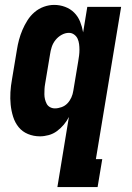

<svg xmlns="http://www.w3.org/2000/svg" viewBox="-20 -548 540 783"><path d="M204 -106Q217 -106 231 -111Q245 -116 255 -126.5Q265 -137 271 -150.5Q277 -164 279 -178L299 -298Q301 -310 302.5 -321.5Q304 -333 304 -345Q304 -357 302.5 -368.5Q301 -380 296.5 -390Q292 -400 282.5 -407Q273 -414 261 -414Q246 -414 231.5 -406Q217 -398 206.5 -385Q196 -372 191 -356.5Q186 -341 184 -326L164 -206Q162 -195 161.5 -184.5Q161 -174 161 -163.5Q161 -153 163.5 -143Q166 -133 170.5 -124.5Q175 -116 184 -111Q193 -106 204 -106ZM214 215 261 -71Q253 -55 240.5 -40Q228 -25 212.5 -13.5Q197 -2 178.5 3Q160 8 143 8Q117 8 94 -1.5Q71 -11 56 -29.5Q41 -48 33.5 -72Q26 -96 23.5 -121Q21 -146 22.5 -172Q24 -198 29 -225L49 -345Q52 -365 57.5 -385.5Q63 -406 71.5 -426Q80 -446 92 -465Q104 -484 121 -498.5Q138 -513 159 -520.5Q180 -528 201 -528Q224 -528 245.5 -520Q267 -512 282.5 -496.5Q298 -481 306.5 -460Q315 -439 319 -416L336 -520H474L371 101H397L378 215Z"/></svg>

Font: Iosevka Heavy
Style: Italic
Weight: 900
Italic angle: -9°
Monospace: yes
Designer: Belleve Invis
Foundry: Belleve Invis
Version: Version 32.5.0; ttfautohint (v1.8.4)